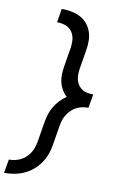

<svg xmlns="http://www.w3.org/2000/svg" viewBox="-106 -892 711 1104"><g transform="rotate(10 249.5 -340.0)"><path d="M-1 153 13 73Q30 73 47 69.5Q64 66 80.5 58Q97 50 110.5 37.5Q124 25 134 9.5Q144 -6 149.5 -22.5Q155 -39 158 -56L177 -171Q181 -195 188 -219Q195 -243 208 -265Q221 -287 239 -306.5Q257 -326 278 -340Q262 -354 250.5 -373.5Q239 -393 233.5 -415Q228 -437 228.5 -461Q229 -485 233 -509L252 -624Q254 -641 254 -657.5Q254 -674 249.5 -689.5Q245 -705 235.5 -717.5Q226 -730 212.5 -738Q199 -746 182.5 -749.5Q166 -753 149 -753L162 -833Q191 -833 218.5 -828Q246 -823 269.5 -811Q293 -799 310.5 -779Q328 -759 337 -733.5Q346 -708 346.5 -680Q347 -652 342 -624L323 -509Q321 -492 321 -475Q321 -458 325.5 -443Q330 -428 339.5 -415Q349 -402 362.5 -394Q376 -386 392.5 -383Q409 -380 426 -380L412 -300Q396 -300 378.5 -297Q361 -294 344.5 -286Q328 -278 314.5 -265Q301 -252 291 -237Q281 -222 275.5 -205Q270 -188 267 -171L248 -56Q244 -28 234 0Q224 28 206.5 53.5Q189 79 165 99Q141 119 113.5 131Q86 143 57 148Q28 153 -1 153Z"/></g></svg>

Font: Iosevka SS04 Medium
Style: Italic
Weight: 500
Italic angle: -9°
Monospace: yes
Designer: Belleve Invis
Foundry: Belleve Invis
Version: Version 19.0.0; ttfautohint (v1.8.4)